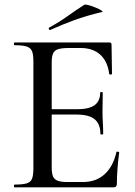

<svg xmlns="http://www.w3.org/2000/svg" viewBox="-20 -808 582 828"><path d="M469 0H43Q40 0 40 -6Q40 -12 43 -12Q77 -12 94.5 -17Q112 -22 118 -37Q124 -52 124 -81V-544Q124 -573 118 -587.5Q112 -602 94.5 -607.5Q77 -613 43 -613Q40 -613 40 -619Q40 -625 43 -625H451Q461 -625 461 -616L463 -490Q463 -487 457.5 -486.5Q452 -486 451 -489Q444 -544 412 -572.5Q380 -601 328 -601H277Q247 -601 231 -596Q215 -591 209 -577.5Q203 -564 203 -540V-85Q203 -61 208.5 -47.5Q214 -34 229 -28.5Q244 -23 271 -23H337Q394 -23 431 -56.5Q468 -90 482 -152Q482 -155 488 -154Q494 -153 494 -150Q490 -123 487 -85Q484 -47 484 -15Q484 0 469 0ZM413 -230Q413 -273 388.5 -293.5Q364 -314 310 -314H165V-337H313Q364 -337 388 -354.5Q412 -372 412 -409Q412 -411 417.5 -411Q423 -411 423 -409Q423 -378 422.5 -361Q422 -344 422 -325Q422 -302 423.5 -279Q425 -256 425 -230Q425 -228 419 -228Q413 -228 413 -230ZM197 -679Q193 -677 191 -682.5Q189 -688 192 -689Q236 -713 271.5 -738.5Q307 -764 343 -787Q347 -790 361.5 -786Q376 -782 392 -775.5Q408 -769 417 -763Q426 -757 419 -756Q352 -740 300 -721Q248 -702 197 -679Z"/></svg>

Font: Cormorant Medium
Style: Regular
Weight: 500
Designer: Christian Thalmann (Catharsis Fonts)
Foundry: Catharsis Fonts
Version: Version 4.000